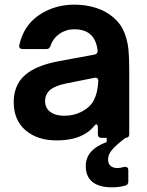

<svg xmlns="http://www.w3.org/2000/svg" viewBox="-20 -593 631 826"><path d="M445 93Q445 111 455.5 120.5Q466 130 486 130Q497 130 514 125H519Q532 125 532 139V188Q532 203 517 206Q490 213 463 213Q407 213 378 190Q349 167 349 121Q349 51 439 18V0H417Q401 0 401 -16V-44Q401 -58 394 -58Q391 -58 386 -52Q369 -31 350 -20Q303 11 223 11Q141 11 90 -32.5Q39 -76 39 -154Q39 -238 103 -282Q149 -314 234 -330L386 -358Q401 -361 400 -376Q395 -417 374 -440Q349 -467 299 -467Q264 -467 236 -447.5Q208 -428 197 -395Q193 -382 180 -382H78Q60 -382 63 -399Q82 -484 148.5 -528.5Q215 -573 300 -573Q351 -573 395 -558.5Q439 -544 470 -516Q501 -489 515 -453Q529 -417 532.5 -381Q536 -345 536 -292V-16Q536 0 520 0Q478 32 461.5 52Q445 72 445 93ZM403 -245Q403 -253 398 -256.5Q393 -260 385 -258L270 -235Q216 -225 192 -203Q174 -185 174 -159Q174 -128 196.5 -111.5Q219 -95 256 -95Q296 -95 328 -111Q367 -130 383.5 -161.5Q400 -193 403 -243Z"/></svg>

Font: Open Sauce Two
Style: Bold
Weight: 700
Designer: Alfredo Marco Pradil
Foundry: Creative Sauce Fz LLC
Version: Version 1.477